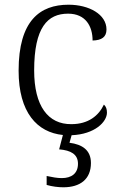

<svg xmlns="http://www.w3.org/2000/svg" viewBox="-20 -564 512 815"><path d="M249 231C320 231 366 197 366 128C366 73 329 49 275 42L284 10C383 6 434 -47 434 -86C434 -101 430 -112 421 -120C399 -73 355 -37 283 -37C184 -36 125 -114 125 -265C125 -448 182 -506 269 -506C344 -506 373 -452 373 -392C412 -393 432 -407 432 -439C432 -503 358 -544 271 -544C150 -544 59 -477 59 -264C59 -86 138 -2 247 9L231 70C281 74 311 91 311 131C311 172 284 192 242 192C222 192 202 188 178 183V221C202 228 228 231 249 231Z"/></svg>

Font: Noto Serif Lao Light
Style: Regular
Weight: 300
Designer: Monotype Design Team
Foundry: Monotype Imaging Inc.
Version: Version 2.003